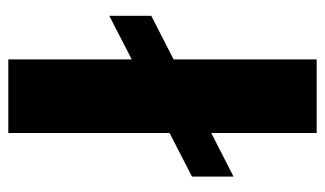

<svg xmlns="http://www.w3.org/2000/svg" viewBox="-180 -602 782 462"><g transform="rotate(90 211.0 -371.0)"><path d="M18 -344 405 -542V-442L18 -243ZM123 -742H300V0H123Z"/></g></svg>

Font: Alexandria
Style: Bold
Weight: 700
Designer: Mohamed Gaber
Foundry: Kief Type Foundry
Version: Version 5.100